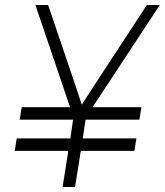

<svg xmlns="http://www.w3.org/2000/svg" viewBox="-20 -750 661 770"><path d="M621 -730 351 -320H547L539 -270H323L312 -195H527L519 -145H304L281 0H231L254 -145H39L47 -195H262L273 -270H59L67 -320H261L122 -730H173L285 -400Q298 -362 308 -330L353 -400L569 -730Z"/></svg>

Font: JetBrains Mono Extra Light
Style: Italic
Weight: 200
Italic angle: -9°
Monospace: yes
Designer: Philipp Nurullin, Konstantin Bulenkov
Foundry: JetBrains
Version: 2.002